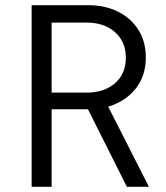

<svg xmlns="http://www.w3.org/2000/svg" viewBox="-20 -720 640 740"><path d="M102 0V-700H319Q386 -700 436 -674.5Q486 -649 514 -604Q542 -559 542 -498Q542 -428 503 -378.5Q464 -329 397 -309L554 0H469L319 -299H179V0ZM179 -363H313Q382 -363 423.5 -399.5Q465 -436 465 -497Q465 -559 423.5 -596Q382 -633 313 -633H179Z"/></svg>

Font: Red Hat Mono VF Light
Style: Regular
Weight: 300
Monospace: yes
Designer: Pentagram, MCKL
Foundry: Pentagram, MCKL
Version: Version 1.023